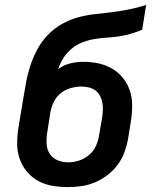

<svg xmlns="http://www.w3.org/2000/svg" viewBox="-20 -755 640 783"><path d="M256 8Q224 8 192.5 2.5Q161 -3 135 -17.5Q109 -32 89.5 -55.5Q70 -79 60 -108Q50 -137 50 -169Q50 -201 55 -233L74 -348Q80 -383 86 -417Q92 -451 103 -485Q114 -519 131 -551.5Q148 -584 173.5 -611Q199 -638 231.5 -656.5Q264 -675 299 -684.5Q334 -694 369 -697.5Q404 -701 438.5 -705.5Q473 -710 508 -717Q543 -724 576 -735L560 -634Q537 -624 512.5 -617Q488 -610 464 -606.5Q440 -603 415.5 -601.5Q391 -600 366.5 -596Q342 -592 318 -583Q294 -574 273.5 -557.5Q253 -541 239 -519Q225 -497 217 -473Q240 -490 266.5 -496.5Q293 -503 319 -503Q351 -503 381.5 -496.5Q412 -490 437.5 -475Q463 -460 481.5 -437Q500 -414 509.5 -385.5Q519 -357 519 -325.5Q519 -294 514 -262L502 -187Q497 -160 487 -133Q477 -106 459 -82Q441 -58 417 -40Q393 -22 366.5 -11Q340 0 312 4Q284 8 256 8ZM258 -93Q280 -93 302 -100Q324 -107 342.5 -122.5Q361 -138 371 -159.5Q381 -181 384 -203L397 -278Q399 -294 399.5 -309Q400 -324 397 -338.5Q394 -353 387 -365.5Q380 -378 368.5 -386.5Q357 -395 342 -398.5Q327 -402 312 -402Q291 -402 269 -396Q247 -390 229 -376Q211 -362 200.5 -341.5Q190 -321 186 -300L173 -217Q169 -193 170 -170Q171 -147 182 -129Q193 -111 213.5 -102Q234 -93 258 -93Z"/></svg>

Font: Iosevka Aile
Style: Bold Italic
Weight: 700
Italic angle: -9°
Designer: Belleve Invis
Foundry: Belleve Invis
Version: Version 28.0.1; ttfautohint (v1.8.4)